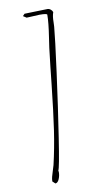

<svg xmlns="http://www.w3.org/2000/svg" viewBox="-88 -808 470 863"><g transform="rotate(-10 146.5 -376.0)"><path d="M116.7 -34.2Q116.7 -38.1 115.7 -42Q122.1 -50.8 142.8 -185.3Q163.6 -319.8 184.6 -476.6Q205.6 -633.3 209.5 -681.2Q210 -683.6 210 -691.9L210.4 -702.1Q210.4 -729.5 216.8 -747.1Q214.4 -754.4 207.8 -759.8Q201.2 -765.1 194.3 -765.1Q176.8 -765.1 141.6 -763.7Q106 -762.2 88.4 -762.2L79.6 -752.9L94.7 -743.2Q104 -743.2 124 -744.6Q143.6 -746.1 153.8 -746.1Q188.5 -746.1 188.5 -740.2Q188.5 -704.6 178.2 -638.2Q176.8 -629.4 171.4 -591.8Q160.6 -501.5 153.3 -430.2Q139.6 -303.7 127.7 -223.1Q115.7 -142.6 98.6 -69.8Q94.7 -54.7 91.8 -47.4Q85.9 -29.8 83.3 -19Q80.6 -8.3 80.6 2L92.8 13.2Q103.5 12.7 110.1 -2.7Q116.7 -18.1 116.7 -34.2Z"/></g></svg>

Font: Amatica SC
Style: Regular
Weight: 400
Version: Version 2.000